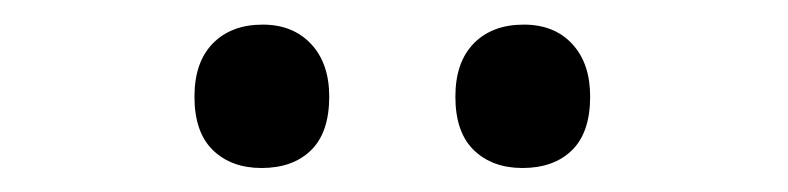

<svg xmlns="http://www.w3.org/2000/svg" viewBox="-20 -740 640 156"><path d="M404.5 -603.5Q380 -603.5 365 -618Q350 -632.5 350 -661.5Q350 -689.5 365 -704.8Q380 -720 405.5 -720Q430.5 -720 445 -704.2Q459.5 -688.5 459.5 -661.5Q459.5 -632.5 444.8 -618Q430 -603.5 404.5 -603.5ZM192.5 -603.5Q168 -603.5 153 -618Q138 -632.5 138 -661.5Q138 -689.5 153 -704.8Q168 -720 193.5 -720Q218 -720 232.8 -704.2Q247.5 -688.5 247.5 -661.5Q247.5 -632.5 232.8 -618Q218 -603.5 192.5 -603.5Z"/></svg>

Font: Commissioner
Style: Regular
Weight: 400
Designer: Kostas Bartsokas
Foundry: Kostas Bartsokas
Version: Version 1.000; ttfautohint (v1.8.3)